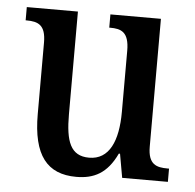

<svg xmlns="http://www.w3.org/2000/svg" viewBox="-44 -581 647 636"><g transform="rotate(5 279.0 -263.0)"><path d="M232 10C290 10 334 -11 366 -79H370L384 0H536V-44H531C495 -44 466 -51 466 -111V-536H298V-492H301C337 -492 364 -484 364 -421V-218C364 -121 336 -57 269 -57C207 -57 190 -104 190 -195V-536H20V-492H23C62 -492 87 -482 87 -424V-186C87 -49 135 10 232 10Z"/></g></svg>

Font: Noto Serif Hebrew Condensed Medium
Style: Regular
Weight: 500
Width: 3
Designer: Monotype Design Team
Foundry: Monotype Imaging Inc.
Version: Version 2.004